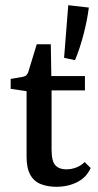

<svg xmlns="http://www.w3.org/2000/svg" viewBox="-20 -710 377 737"><path d="M82 -360 21 -369V-407L67 -415Q77 -417 81.5 -421.5Q86 -426 89 -435L121 -540H175L177 -418H306V-363H178V-136Q178 -91 192.5 -75.5Q207 -60 234 -60Q254 -60 272.5 -67Q291 -74 305 -88L328 -65Q312 -29 276.5 -11Q241 7 196 7Q164 7 137.5 -3Q111 -13 96.5 -38.5Q82 -64 82 -109ZM226 -488 242 -690 321 -681Q315 -633 301 -579Q287 -525 268 -479Z"/></svg>

Font: Yrsa Medium
Style: Regular
Weight: 500
Designer: Anna Giedrys (Yrsa+Rasa design), David Brezina (Yrsa art-direction, Rasa art-direction, design)
Foundry: Rosetta Type Foundry
Version: Version 2.004